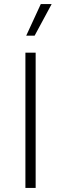

<svg xmlns="http://www.w3.org/2000/svg" viewBox="-20 -917 298 937"><path d="M154 -660V0H104V-660ZM179 -897H232L149 -743H108Z"/></svg>

Font: Work Sans Light
Style: Regular
Weight: 300
Designer: Wei Huang
Foundry: Wei Huang
Version: Version 2.012; ttfautohint (v1.8.3)